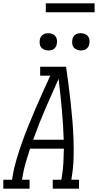

<svg xmlns="http://www.w3.org/2000/svg" viewBox="-61 -1137 590 1157"><path d="M-41 0V-54H12L15 -74Q23 -125 38.5 -176.5Q54 -228 72 -279Q90 -330 110.5 -380.5Q131 -431 152.5 -481Q174 -531 196.5 -581Q219 -631 242 -681H181V-735H337Q345 -681 352 -626.5Q359 -572 365 -517.5Q371 -463 375.5 -408Q380 -353 382 -297.5Q384 -242 382.5 -186Q381 -130 372 -74L369 -54H415V0H257V-54H309L312 -74Q319 -116 321 -157.5Q323 -199 324 -241H120Q106 -199 94 -157.5Q82 -116 75 -74L72 -54H117V0ZM139 -295H323Q320 -388 311.5 -479.5Q303 -571 292 -662Q251 -571 211.5 -479.5Q172 -388 139 -295ZM426 -833Q413 -833 402 -837.5Q391 -842 383.5 -851Q376 -860 374.5 -872.5Q373 -885 375 -898Q376 -906 380.5 -914.5Q385 -923 392.5 -928Q400 -933 408.5 -935Q417 -937 426 -937Q438 -937 450 -932.5Q462 -928 469 -919Q476 -910 478 -897.5Q480 -885 477 -872Q476 -864 471 -855.5Q466 -847 459 -842Q452 -837 443 -835Q434 -833 426 -833ZM230 -833Q218 -833 206.5 -837.5Q195 -842 187.5 -851Q180 -860 178.5 -872.5Q177 -885 179 -898Q180 -906 185 -914.5Q190 -923 197.5 -928Q205 -933 213.5 -935Q222 -937 230 -937Q243 -937 254.5 -932.5Q266 -928 273 -919Q280 -910 282 -897.5Q284 -885 281 -872Q280 -864 275.5 -855.5Q271 -847 264 -842Q257 -837 248 -835Q239 -833 230 -833ZM215 -1063V-1117H509V-1063Z"/></svg>

Font: Iosevka QP Light
Style: Italic
Weight: 300
Italic angle: -9°
Designer: Belleve Invis
Foundry: Belleve Invis
Version: Version 20.0.0; ttfautohint (v1.8.4)